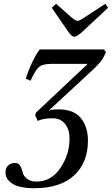

<svg xmlns="http://www.w3.org/2000/svg" viewBox="-20 -751 590 1013"><path d="M253 -710 276 -731 361 -656Q380 -641 389 -641Q399 -641 421 -656L536 -731L550 -710L412 -581Q384 -557 372 -557Q360 -557 342 -581ZM9 159Q9 137 22 123Q35 109 61 109Q78 109 87 124.5Q96 140 99.5 158Q103 176 121.5 191.5Q140 207 173 207Q250 207 298.5 135.5Q347 64 347 -20Q347 -67 323.5 -97Q300 -127 257 -127Q208 -127 179 -113L165 -144L172 -159L440 -411V-414H250Q203 -414 184 -396Q165 -378 141 -325L116 -336Q131 -384 153.5 -429.5Q176 -475 190 -490H529L539 -476L529 -454Q517 -427 469 -382L240 -170L242 -168Q249 -174 289 -174Q369 -174 406.5 -128Q444 -82 444 -9Q444 107 371 174.5Q298 242 161 242Q83 242 46 218.5Q9 195 9 159Z"/></svg>

Font: Lingua Franca
Style: Italic
Weight: 400
Italic angle: -13°
Version: Version 1.19